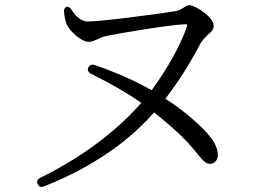

<svg xmlns="http://www.w3.org/2000/svg" viewBox="-20 -702 1040 743"><path d="M126 11C131 21 139 24 151 19C368 -67 500 -179 576 -267C651 -208 699 -162 733 -120C765 -82 773 -68 794 -68C808 -68 823 -81 823 -102C823 -124 813 -146 798 -167C760 -217 682 -281 620 -320C677 -394 722 -469 756 -534C763 -547 776 -559 786 -569C798 -579 807 -588 807 -602C807 -636 736 -682 712 -682C705 -682 698 -677 690 -672C682 -667 674 -662 661 -659C611 -651 366 -617 316 -619C289 -621 270 -644 257 -664C250 -674 243 -678 237 -675C230 -672 226 -665 228 -653C230 -631 235 -616 239 -606C252 -579 295 -540 324 -540C334 -540 345 -545 357 -550C367 -555 378 -560 393 -563C433 -572 637 -606 694 -608C706 -608 706 -608 703 -599C682 -534 630 -439 567 -353C503 -389 431 -421 348 -450C336 -454 327 -451 322 -441C317 -431 321 -422 333 -416C411 -378 475 -340 527 -304C451 -217 325 -107 136 -14C124 -8 121 1 126 11Z"/></svg>

Font: 寒蝉锦书宋
Style: Regular
Weight: 400
Designer: 寒蝉锦书宋{Warren} 思源宋体{Ryoko NISHIZUKA 西塚涼子 (kana & ideographs); Frank Grießhammer (Latin, Greek & Cyrillic); Wenlong ZHANG 
Foundry: Adobe & ChillType
Version: Version 2.000;Glyphs 3.1.1 (3135)